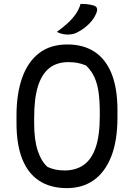

<svg xmlns="http://www.w3.org/2000/svg" viewBox="-20 -949 690 989"><path d="M327 -720Q410 -720 467.5 -682Q525 -644 555 -569Q585 -494 585 -382V-342Q585 -224 553 -143Q521 -62 463 -21Q405 20 325 20Q239 20 181 -18.5Q123 -57 94 -131.5Q65 -206 65 -314V-354Q65 -466 94 -548Q123 -630 181 -675Q239 -720 327 -720ZM156 -312Q156 -228 174.5 -172.5Q193 -117 225 -89Q245 -80 266 -75.5Q287 -71 313 -71Q370 -71 410.5 -99Q451 -127 472.5 -188.5Q494 -250 494 -351V-368Q494 -431 487.5 -475.5Q481 -520 465.5 -553Q450 -586 423 -612Q400 -621 379 -625Q358 -629 332 -629Q274 -629 235 -599Q196 -569 176 -506Q156 -443 156 -344ZM395 -929Q410 -929 422.5 -928Q435 -927 445 -925Q455 -923 465 -920Q477 -915 479.5 -906Q482 -897 478 -886Q472 -870 463 -856Q454 -842 441.5 -829Q429 -816 414.5 -805Q400 -794 383 -785Q370 -777 356.5 -774Q343 -771 327 -771Q318 -771 309 -772.5Q300 -774 291 -777Q282 -780 273 -785Q304 -807 328.5 -829.5Q353 -852 370 -876.5Q387 -901 395 -929Z"/></svg>

Font: Code D Ace
Style: Regular
Weight: 400
Version: Version 1.085; ttfautohint (v1.8.4.7-5d5b);Nerd Fonts 3.0.2